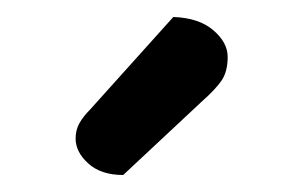

<svg xmlns="http://www.w3.org/2000/svg" viewBox="-20 -725 338 226"><path d="M184 -705Q214 -704 231 -689.5Q248 -675 248 -658Q248 -641 241 -630.5Q234 -620 217 -605L125 -519Q99 -519 84 -532.5Q69 -546 69 -562Q69 -572 73.5 -580Q78 -588 86 -596Z"/></svg>

Font: Baloo 2 Latin Medium
Style: Regular
Weight: 500
Designer: Sarang Kulkarni and Ek Type
Foundry: Ek Type
Version: Version 1.001